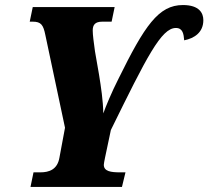

<svg xmlns="http://www.w3.org/2000/svg" viewBox="-20 -742 827 762"><path d="M101 0H464L478 -58H456C420 -58 392 -62 392 -88C392 -94 394 -100 397 -117L420 -226C562 -515 620 -631 678 -631C706 -631 709 -606 711 -582C751 -590 787 -613 787 -662C787 -689 772 -722 706 -722C609 -722 554 -640 450 -429C424 -378 399 -318 390 -292C389 -344 381 -396 373 -446L357 -538C352 -574 348 -604 348 -621C348 -643 357 -656 386 -656H423L435 -714H110L98 -656H110C143 -656 152 -643 160 -603L238 -235L216 -117C208 -69 175 -58 140 -58H113Z"/></svg>

Font: Noto Serif Condensed Black
Style: Italic
Weight: 900
Width: 3
Italic angle: -12°
Designer: Monotype Design Team
Foundry: Monotype Imaging Inc.
Version: Version 2.013